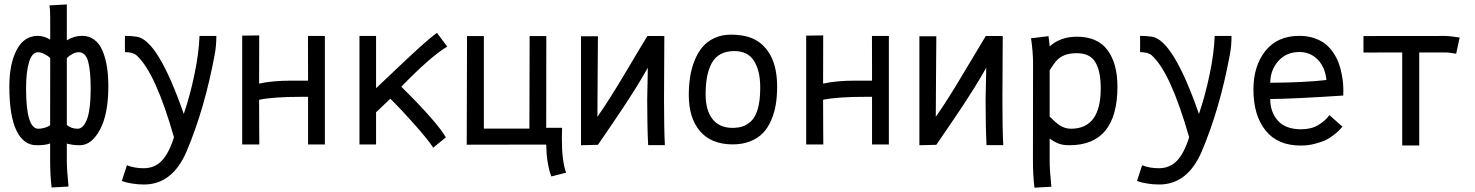

<svg xmlns="http://www.w3.org/2000/svg" viewBox="-20 -663 6769 881"><path d="M210.4 -481.4V-545.9Q210.4 -545.9 210.4 -582Q210.4 -622.6 206.5 -638.2L286.6 -642.6Q286.6 -642.6 286.6 -632.8Q286.6 -632.8 286.6 -598.1V-478Q318.8 -497.6 353.5 -498.5Q353.5 -498.5 357.4 -498.5Q389.2 -498.5 412.8 -480.7Q436.5 -462.9 450.2 -430.7Q463.9 -398.4 470.5 -357.7Q477.1 -316.9 477.1 -266.6Q477.1 -139.6 438.7 -68.1Q400.4 3.4 346.2 3.4Q329.6 3.4 314.7 1.5Q299.8 -0.5 293 -2.4L286.6 -4.4V73.7Q286.6 117.2 294.4 192.9L216.8 197.3Q210 141.6 210 71.3V-4.9Q190.4 3.4 148.4 3.4Q87.9 3.4 55.4 -64Q22.9 -131.3 22.9 -266.6Q22.9 -369.6 56.6 -434.1Q90.3 -498.5 154.3 -498.5Q166.5 -498.5 180.4 -494.4Q194.3 -490.2 202.1 -485.8ZM99.6 -257.3Q99.6 -72.3 155.8 -72.3Q169.4 -72.3 183.1 -76.2Q196.8 -80.1 203.1 -84L210 -88.4Q210 -124 210.2 -242.4Q210.4 -360.8 210.4 -396.5Q207.5 -399.4 202.1 -403.8Q196.8 -408.2 182.1 -415.8Q167.5 -423.3 154.3 -423.3Q127.4 -423.3 113.5 -378.7Q99.6 -334 99.6 -257.3ZM396 -257.3Q396 -339.4 384.3 -381.3Q372.6 -423.3 341.3 -423.3Q328.1 -423.3 314.5 -416.5Q300.8 -409.7 293.9 -402.8L286.6 -396V-89.4Q307.6 -72.3 335.9 -72.3Q347.7 -72.3 357.4 -80.8Q367.2 -89.4 376.5 -109.1Q385.7 -128.9 390.9 -166.7Q396 -204.6 396 -257.3Z M562.5 95.2Q596.2 108.9 639.2 108.9Q689 108.9 721.9 75Q754.9 41 778.3 -33.2Q692.9 -331.5 606.9 -408.7Q590.3 -423.8 553.2 -423.8V-498.5Q580.1 -498.5 607.4 -494.6Q705.1 -480 823.2 -140.1Q852.1 -224.6 872.3 -321.8Q892.6 -418.9 895.5 -498H972.7Q972.7 -454.6 965.8 -416Q919.4 -164.1 835.9 32.2Q771 183.6 640.6 183.6Q611.8 183.6 583 178.7Q554.2 173.8 539.1 167Z M1169.4 -500.5 1168.9 -279.3Q1229 -293 1318.4 -293H1393.6Q1393.6 -366.7 1393.3 -416Q1393.1 -465.3 1393.1 -498H1470.7V0H1393.6V-218.8H1366.7Q1233.4 -218.8 1168.9 -205.1Q1168.9 -111.3 1169.4 -72.8Q1169.9 -34.2 1169.9 0H1091.3V-499.5Z M1821.3 -265.1Q1982.9 -106 2025.9 -32.7L1967.8 14.6Q1945.3 -20.5 1883.3 -90.6Q1821.3 -160.6 1771 -210L1705.6 -147.9V0H1629.4V-498H1705.6V-258.3Q1725.1 -276.4 1794.7 -342.5Q1864.3 -408.7 1909.4 -449.5Q1954.6 -490.2 1984.9 -512.2L2032.2 -449.2Q1957 -404.8 1821.3 -265.1Z M2200.2 -72.8H2409.2L2410.2 -497.6H2486.8L2486.3 -76.7H2559.1Q2558.1 -47.4 2558.1 -29.3Q2558.1 77.1 2577.6 129.4L2509.8 146.5Q2487.8 87.4 2486.3 0.5H2409.7L2121.6 1L2123 -497.6H2200.2Z M2950.7 -498 3028.3 -497.6Q3026.9 -317.9 3026.9 -204.6Q3026.9 -70.8 3030.8 2.9H2954.1Q2949.7 -80.6 2949.7 -204.6Q2949.7 -204.6 2952.6 -352.1Q2940.9 -331.1 2926 -306.2Q2911.1 -281.2 2898.9 -261.5Q2886.7 -241.7 2867.2 -211.7Q2847.7 -181.6 2837.6 -166.5Q2827.6 -151.4 2805.2 -118.2Q2782.7 -85 2776.9 -76.4Q2771 -67.9 2747.8 -33.7Q2724.6 0.5 2723.6 1.5L2646 3.4V-496.6H2723.6Q2723.6 -470.2 2722.4 -331.8Q2721.2 -193.4 2721.2 -127Q2773.4 -200.7 2852.8 -334.5Q2932.1 -468.3 2950.7 -498Z M3424.8 -105Q3468.3 -146 3468.3 -258.8Q3468.3 -258.8 3468.3 -267.6Q3467.3 -340.8 3439 -384.8Q3410.6 -428.7 3349.6 -428.7Q3312.5 -428.7 3286.4 -414.6Q3260.3 -400.4 3245.6 -373Q3231 -345.7 3224.4 -310.8Q3217.8 -275.9 3217.8 -229Q3217.8 -156.7 3249.5 -116.5Q3281.2 -76.2 3341.8 -76.2Q3369.6 -76.7 3387.9 -83Q3406.2 -89.4 3424.8 -105ZM3340.8 -0.5Q3243.2 -1 3191.9 -61.3Q3140.6 -121.6 3140.6 -226.6Q3140.6 -271 3146.7 -310.3Q3152.8 -349.6 3167.2 -385.5Q3181.6 -421.4 3203.4 -447.3Q3225.1 -473.1 3258.3 -488.5Q3291.5 -503.9 3333 -503.9Q3403.3 -503.9 3447 -479.7Q3490.7 -455.6 3517.1 -405.8Q3545.9 -350.1 3545.9 -265.1Q3545.9 -221.2 3539.8 -183.8Q3533.7 -146.5 3519 -112.1Q3504.4 -77.6 3481.7 -53.5Q3459 -29.3 3423.3 -14.9Q3387.7 -0.5 3341.8 -0.5Z M3757.3 -500.5 3756.8 -279.3Q3816.9 -293 3906.2 -293H3981.4Q3981.4 -366.7 3981.2 -416Q3981 -465.3 3981 -498H4058.6V0H3981.4V-218.8H3954.6Q3821.3 -218.8 3756.8 -205.1Q3756.8 -111.3 3757.3 -72.8Q3757.8 -34.2 3757.8 0H3679.2V-499.5Z M4503.4 -498 4581.1 -497.6Q4579.6 -317.9 4579.6 -204.6Q4579.6 -70.8 4583.5 2.9H4506.8Q4502.4 -80.6 4502.4 -204.6Q4502.4 -204.6 4505.4 -352.1Q4493.7 -331.1 4478.8 -306.2Q4463.9 -281.2 4451.7 -261.5Q4439.5 -241.7 4419.9 -211.7Q4400.4 -181.6 4390.4 -166.5Q4380.4 -151.4 4357.9 -118.2Q4335.4 -85 4329.6 -76.4Q4323.7 -67.9 4300.5 -33.7Q4277.3 0.5 4276.4 1.5L4198.7 3.4V-496.6H4276.4Q4276.4 -470.2 4275.1 -331.8Q4273.9 -193.4 4273.9 -127Q4326.2 -200.7 4405.5 -334.5Q4484.9 -468.3 4503.4 -498Z M5030.8 -257.3Q5030.8 -336.9 5005.9 -377.9Q4981 -418.9 4921.4 -418.9Q4888.2 -418.9 4866.2 -410.4Q4844.2 -401.9 4829.8 -386.5Q4815.4 -371.1 4796.4 -340.8V-127.9Q4827.1 -98.1 4840.8 -88.9Q4866.2 -72.3 4894 -72.3Q5030.8 -72.3 5030.8 -257.3ZM4720.2 -360.8V-372.6Q4720.2 -426.3 4710.9 -487.3L4791 -497.1Q4795.9 -464.8 4796.4 -450.2Q4846.2 -494.6 4920.9 -494.6Q5016.6 -494.6 5062 -432.9Q5107.4 -371.1 5107.4 -266.6Q5107.4 3.4 4887.2 3.4Q4878.4 3.4 4870.1 2.7Q4861.8 2 4856 1Q4850.1 0 4843 -2.4Q4835.9 -4.9 4832.5 -6.1Q4829.1 -7.3 4822.5 -11Q4815.9 -14.6 4813.7 -15.9Q4811.5 -17.1 4804.7 -21.7Q4797.9 -26.4 4796.4 -27.3V73.7Q4796.4 118.2 4804.2 193.8L4726.6 198.2Q4719.7 142.6 4719.7 71.3Z M5220.7 95.2Q5254.4 108.9 5297.4 108.9Q5347.2 108.9 5380.1 75Q5413.1 41 5436.5 -33.2Q5351.1 -331.5 5265.1 -408.7Q5248.5 -423.8 5211.4 -423.8V-498.5Q5238.3 -498.5 5265.6 -494.6Q5363.3 -480 5481.4 -140.1Q5510.3 -224.6 5530.5 -321.8Q5550.8 -418.9 5553.7 -498H5630.9Q5630.9 -454.6 5624 -416Q5577.6 -164.1 5494.1 32.2Q5429.2 183.6 5298.8 183.6Q5270 183.6 5241.2 178.7Q5212.4 173.8 5197.3 167Z M5808.6 -283.2Q5964.4 -284.2 6066.4 -295.9Q6060.5 -354.5 6026.6 -389.4Q5992.7 -424.3 5942.4 -424.3Q5882.3 -424.3 5845.7 -383.1Q5809.1 -341.8 5808.6 -283.2ZM5941.9 -498.5Q5980 -498.5 6011 -487.8Q6042 -477.1 6062.5 -460.4Q6083 -443.8 6098.6 -420.2Q6114.3 -396.5 6122.6 -373.8Q6130.9 -351.1 6136 -325.2Q6141.1 -299.3 6142.6 -281.2Q6144 -263.2 6144 -245.6Q6144 -228.5 6143.6 -224.6Q5925.3 -210 5808.6 -208.5Q5808.6 -147.9 5844 -108.9Q5879.4 -69.8 5950.2 -69.8Q5997.1 -69.8 6029.3 -89.4Q6061.5 -108.9 6080.1 -134.8L6140.1 -81.5Q6129.4 -69.8 6123.3 -63.5Q6117.2 -57.1 6097.9 -42.2Q6078.6 -27.3 6060.1 -18.8Q6041.5 -10.3 6011.2 -2.7Q5981 4.9 5948.2 4.9Q5842.3 4.9 5786.9 -64.5Q5731.4 -133.8 5731.4 -252Q5731.4 -360.8 5786.6 -429.7Q5841.8 -498.5 5941.9 -498.5Z M6414.1 4.4V-422.4Q6358.4 -422.4 6303 -422.1Q6247.6 -421.9 6236.3 -421.9V-497.6Q6262.2 -497.6 6410.9 -497.8Q6559.6 -498 6609.4 -498Q6633.8 -498 6677.7 -490.7L6661.6 -416.5Q6631.3 -422.4 6606.9 -422.4H6492.2V4.4Z"/></svg>

Font: Fantasque Sans Mono
Style: Regular
Weight: 400
Monospace: yes
Designer: Jany Belluz
Version: Version 1.8.0 ; ttfautohint (v1.8.2)